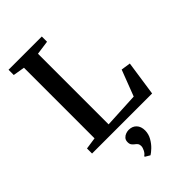

<svg xmlns="http://www.w3.org/2000/svg" viewBox="-295 -841 1206 1206"><g transform="rotate(-45 308.0 -238.0)"><path d="M35 0V-45L113.5 -56.5V-683.5L36 -696.5V-743H331.5V-696.5L238 -683.5V-56L473 -68L539.5 -241.5L602.5 -232L568.5 0ZM373.5 133.5Q373 165.5 357.2 193Q341.5 220.5 321.2 239.8Q301 259 287.5 267H286L255.5 249L254.5 243.5Q268.5 235 277.8 216.8Q287 198.5 287 185.5Q287 171 280.8 162.8Q274.5 154.5 265 148Q257 142 250 133Q243 124 243 107.5Q243 89 253 78Q263 67 276.8 62.2Q290.5 57.5 301 57.5H303.5Q335 57.5 354.2 77.8Q373.5 98 373.5 133.5Z"/></g></svg>

Font: Merriweather 48pt SemiBold
Style: Regular
Weight: 600
Version: Version 2.100